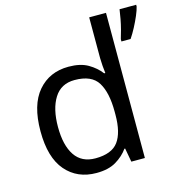

<svg xmlns="http://www.w3.org/2000/svg" viewBox="-112 -860 913 971"><g transform="rotate(-15 344.0 -375.0)"><path d="M275 10Q175 10 115 -59.5Q55 -129 55 -267Q55 -405 115.5 -475.5Q176 -546 276 -546Q338 -546 377.5 -523Q417 -500 442 -467H448Q446 -480 444 -505.5Q442 -531 442 -546V-760H530V0H459L446 -72H442Q418 -38 378 -14Q338 10 275 10ZM289 -63Q374 -63 408.5 -109.5Q443 -156 443 -250V-266Q443 -366 410 -419.5Q377 -473 288 -473Q217 -473 181.5 -416.5Q146 -360 146 -265Q146 -169 181.5 -116Q217 -63 289 -63ZM688 -760V-751Q684 -733 672.5 -706Q661 -679 646 -650.5Q631 -622 616 -600H568V-612Q574 -631 581 -657.5Q588 -684 593 -711Q598 -738 601 -760Z"/></g></svg>

Font: Apis
Style: Regular
Weight: 400
Designer: Monotype Design Team
Foundry: Monotype Imaging Inc.
Version: Version 2.000; build 0001